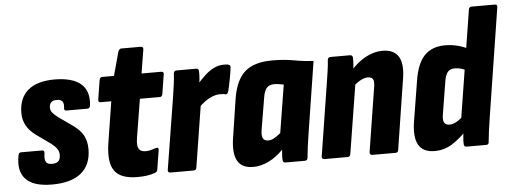

<svg xmlns="http://www.w3.org/2000/svg" viewBox="-47 -809 2523 943"><g transform="rotate(-5 1214.5 -337.5)"><path d="M175 8Q84 8 46 -32Q8 -72 23 -149Q25 -163 37 -163H139Q153 -163 151 -149Q146 -120 153.5 -106.5Q161 -93 183 -93Q205 -93 215 -103Q225 -113 225 -134Q225 -150 217 -162.5Q209 -175 189 -191L115 -244Q85 -266 70 -293.5Q55 -321 55 -355Q55 -428 100 -466.5Q145 -505 231 -505Q319 -505 361 -469Q403 -433 394 -361Q392 -348 380 -348H277Q264 -348 266 -361Q273 -404 234 -404Q197 -404 197 -369Q197 -355 205.5 -344.5Q214 -334 232 -320L300 -272Q336 -247 352 -218.5Q368 -190 368 -150Q368 -73 319 -32.5Q270 8 175 8Z M596 8Q514 8 483.5 -34Q453 -76 468 -172L500 -374H448Q434 -374 437 -388L452 -483Q455 -497 466 -497H524L556 -614Q562 -628 571 -628H667Q681 -628 679 -614L660 -497H756Q771 -497 768 -483L753 -388Q751 -374 739 -374H641L610 -183Q604 -145 613.5 -130Q623 -115 647 -115Q661 -115 673 -118.5Q685 -122 698 -126Q713 -131 711 -115L696 -21Q695 -9 683 -5Q665 2 643 5Q621 8 596 8Z M760 0Q745 0 747 -14L804 -368Q809 -401 813 -430Q817 -459 818 -483Q820 -497 832 -497H929Q942 -497 942 -483Q943 -467 941 -445Q939 -423 936 -403L943 -360L888 -14Q886 0 874 0ZM924 -301 932 -421Q951 -442 971.5 -461.5Q992 -481 1016 -493Q1040 -505 1066 -505Q1075 -505 1081 -504.5Q1087 -504 1091 -502Q1100 -499 1098 -487Q1095 -462 1089 -430.5Q1083 -399 1076 -371Q1072 -358 1062 -359Q1057 -361 1050 -361.5Q1043 -362 1034 -362Q1017 -362 997.5 -354.5Q978 -347 959.5 -333.5Q941 -320 924 -301Z M1167 8Q1110 8 1089 -31Q1068 -70 1081 -148L1110 -337Q1125 -426 1170.5 -465.5Q1216 -505 1305 -505Q1364 -505 1412 -496Q1460 -487 1507 -485L1451 -129Q1446 -96 1442 -67Q1438 -38 1436 -14Q1435 0 1422 0H1326Q1313 0 1313 -14Q1312 -25 1313 -38Q1314 -51 1315 -64Q1281 -29 1243 -10.5Q1205 8 1167 8ZM1252 -115Q1266 -115 1281 -123.5Q1296 -132 1313 -146L1351 -382Q1339 -384 1328 -386Q1317 -388 1305 -388Q1280 -388 1267.5 -374Q1255 -360 1250 -329L1223 -168Q1219 -142 1225.5 -128.5Q1232 -115 1252 -115Z M1755 0Q1741 0 1742 -14L1792 -330Q1797 -358 1790.5 -369.5Q1784 -381 1765 -381Q1749 -381 1730 -371Q1711 -361 1690 -341L1684 -415Q1723 -460 1764.5 -482.5Q1806 -505 1848 -505Q1905 -505 1927.5 -467.5Q1950 -430 1936 -352L1883 -14Q1882 0 1869 0ZM1519 0Q1504 0 1506 -14L1562 -368Q1567 -400 1571.5 -430Q1576 -460 1577 -483Q1579 -497 1591 -497H1687Q1701 -497 1701 -483Q1702 -468 1700 -445.5Q1698 -423 1695 -403L1703 -363L1647 -14Q1645 0 1633 0Z M2061 8Q2004 8 1982 -31Q1960 -70 1973 -148L2005 -345Q2018 -428 2055 -466.5Q2092 -505 2157 -505Q2188 -505 2218 -497.5Q2248 -490 2273 -476L2256 -370Q2227 -388 2195 -388Q2172 -388 2160.5 -375Q2149 -362 2144 -335L2117 -169Q2112 -141 2119 -128Q2126 -115 2145 -115Q2162 -115 2180.5 -125.5Q2199 -136 2219 -156L2226 -83Q2188 -42 2148.5 -17Q2109 8 2061 8ZM2219 0Q2206 0 2206 -14Q2205 -30 2207.5 -52Q2210 -74 2212 -92L2204 -135L2289 -669Q2291 -683 2303 -683H2418Q2431 -683 2429 -669L2344 -128Q2339 -95 2335 -66Q2331 -37 2329 -14Q2329 0 2316 0Z"/></g></svg>

Font: Sofia Sans Condensed Black
Style: Italic
Weight: 900
Italic angle: -9°
Version: Version 4.100